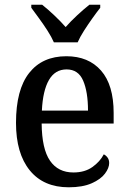

<svg xmlns="http://www.w3.org/2000/svg" viewBox="-20 -786 547 816"><path d="M272 10Q165 10 106.5 -62Q48 -134 48 -264Q48 -405 104 -476Q160 -547 262 -547Q356 -547 409.5 -486Q463 -425 463 -306V-261H157Q158 -153 192.5 -103Q227 -53 292 -53Q340 -53 372.5 -76Q405 -99 421 -130Q430 -126 437 -116.5Q444 -107 444 -93Q444 -72 426 -48Q408 -24 369.5 -7Q331 10 272 10ZM354 -316Q354 -395 333.5 -443Q313 -491 263 -491Q214 -491 188 -446Q162 -401 158 -316ZM209 -606Q199 -629 182 -655.5Q165 -682 146 -708Q127 -734 113 -753V-766H159Q183 -747 210.5 -721Q238 -695 259 -671Q280 -695 308 -721Q336 -747 360 -766H406V-753Q391 -734 372.5 -708Q354 -682 337 -655.5Q320 -629 310 -606Z"/></svg>

Font: Noto Serif Georgian SemiCondensed Medium
Style: Regular
Weight: 500
Width: 4
Designer: Monotype Design Team, Akaki Razmadze
Foundry: Google LLC
Version: Version 2.003; ttfautohint (v1.8.4.7-5d5b)